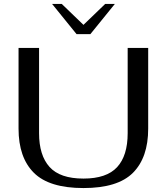

<svg xmlns="http://www.w3.org/2000/svg" viewBox="-20 -943 845 973"><path d="M74 -291V-700H178V-268Q178 -156 231 -97Q284 -38 403 -38Q520 -38 573.5 -96Q627 -154 627 -268V-700H731V-291Q731 -145 654 -67.5Q577 10 403 10Q229 10 151.5 -67.5Q74 -145 74 -291ZM244 -923H293L403 -817L513 -923H562L438 -770H368Z"/></svg>

Font: Fahkwang
Style: Regular
Weight: 400
Version: Version 1.000; ttfautohint (v1.6)